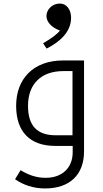

<svg xmlns="http://www.w3.org/2000/svg" viewBox="-20 -823 579 1083"><path d="M243 -549C310 -583 381 -638 381 -723C381 -768 356 -803 318 -803C275 -803 242 -770 242 -732C242 -699 273 -666 318 -651C307 -634 269 -605 223 -579ZM234 240C374 240 454 162 454 31V-482H336C169 -482 71 -379 71 -226C71 -79 150 0 291 0H390V36C390 122 332 180 238 180C182 180 140 163 96 137L65 188C111 220 168 240 234 240ZM389 -60H294C189 -60 138 -114 138 -226C138 -351 214 -422 337 -422H389Z"/></svg>

Font: Noto Kufi Arabic Light
Style: Regular
Weight: 300
Designer: Monotype Design Team, David Williams, Khaled Hosny
Foundry: Google LLC
Version: Version 2.109